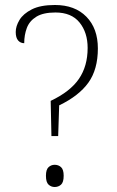

<svg xmlns="http://www.w3.org/2000/svg" viewBox="-20 -744 470 769"><path d="M186 -199 183 -340Q261 -377 296 -428Q331 -479 331 -552Q331 -614 298.5 -654Q266 -694 202 -694Q153 -694 125.5 -677Q98 -660 87.5 -632Q77 -604 77 -571Q62 -571 52.5 -582Q43 -593 43 -616Q43 -639 58 -664Q73 -689 107.5 -706.5Q142 -724 200 -724Q280 -724 326 -677Q372 -630 372 -550Q372 -466 334 -413Q296 -360 217 -322L213 -199ZM199 5Q185 5 174.5 -4.5Q164 -14 164 -40Q164 -65 174.5 -74.5Q185 -84 199 -84Q214 -84 224.5 -74.5Q235 -65 235 -40Q235 -14 224.5 -4.5Q214 5 199 5Z"/></svg>

Font: Noto Serif Tamil SemiCondensed ExtraLight
Style: Regular
Weight: 200
Width: 4
Designer: Indian Type Foundry, Tom Grace, and the Monotype Design Team
Foundry: Monotype Imaging Inc.
Version: Version 2.004; ttfautohint (v1.8.4.7-5d5b)